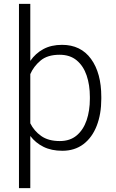

<svg xmlns="http://www.w3.org/2000/svg" viewBox="-20 -770 602 993"><path d="M503.9 -269V-258.8Q503.9 -180.2 480.2 -119.4Q456.5 -58.6 411.4 -24.4Q366.2 9.8 302.2 9.8Q246.1 9.8 204.8 -10.7Q163.6 -31.2 136.7 -66.9V203.1H78.1V-750H136.7V-455.1Q163.6 -494.1 204.3 -516.1Q245.1 -538.1 300.8 -538.1Q397.9 -538.1 450.9 -465.1Q503.9 -392.1 503.9 -269ZM444.8 -258.8V-269Q444.8 -330.6 428 -379.9Q411.1 -429.2 376.5 -458Q341.8 -486.8 288.1 -486.8Q225.1 -486.8 189.5 -456.5Q153.8 -426.3 136.7 -386.7V-132.3Q156.2 -92.8 193.1 -66.7Q230 -40.5 289.1 -40.5Q342.3 -40.5 376.7 -69.6Q411.1 -98.6 428 -148.2Q444.8 -197.8 444.8 -258.8Z"/></svg>

Font: Vazirmatn RD ExtraLight
Style: Regular
Weight: 200
Designer: Saber Rastikerdar
Foundry: Saber Rastikerdar
Version: Version 32.102